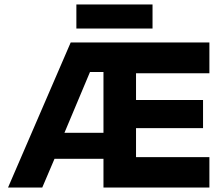

<svg xmlns="http://www.w3.org/2000/svg" viewBox="-20 -841 1003 861"><path d="M322.5 -821H664V-713H322.5ZM919 -650.5V-512.5H590V-392.5H890.5V-266.5H590V-136.5H919V0H444V-129H224.5L169.5 0H16L297 -650.5ZM269 -245.5H444V-518H383.5Z"/></svg>

Font: Overused Grotesk
Style: Bold
Weight: 710
Version: Version 0.004